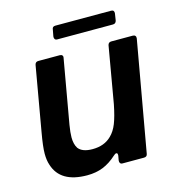

<svg xmlns="http://www.w3.org/2000/svg" viewBox="-106 -790 818 892"><g transform="rotate(-15 303.0 -344.0)"><path d="M47 -82Q39 -105 39 -137Q39 -171 51 -238L105 -547Q108 -561 122 -561H225Q233 -561 237 -556.5Q241 -552 239 -544L185 -237Q179 -201 179 -178Q179 -145 192 -125Q211 -100 260 -100Q317 -100 351 -134Q372 -154 385 -187Q398 -220 409 -276L456 -547Q459 -561 473 -561H576Q584 -561 588 -556.5Q592 -552 591 -544L497 -14Q495 0 480 0H377Q369 0 365.5 -5Q362 -10 363 -18L367 -40V-44Q367 -53 361 -53Q355 -53 348 -46Q315 -16 281 -2.5Q247 11 205 11Q76 11 47 -82ZM233 -635Q225 -635 221.5 -640Q218 -645 219 -653L225 -685Q226 -699 241 -699H509Q517 -699 520.5 -694.5Q524 -690 523 -682L518 -650Q515 -635 501 -635Z"/></g></svg>

Font: Open Sauce Two
Style: Bold Italic
Weight: 700
Italic angle: -10°
Designer: Alfredo Marco Pradil
Foundry: Creative Sauce Fz LLC
Version: Version 1.477